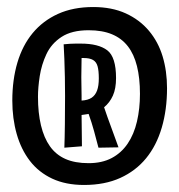

<svg xmlns="http://www.w3.org/2000/svg" viewBox="-20 -740 510 546"><path d="M219 -214Q167 -214 128.5 -232Q90 -250 65 -282.5Q40 -315 27.5 -359Q15 -403 15 -454Q15 -513 29.5 -562Q44 -611 73 -646Q102 -681 145 -700.5Q188 -720 245 -720Q298 -720 337.5 -702Q377 -684 403.5 -652.5Q430 -621 442.5 -579.5Q455 -538 455 -489Q455 -428 440 -377Q425 -326 395.5 -290Q366 -254 322 -234Q278 -214 219 -214ZM232 -276Q270 -276 297.5 -290.5Q325 -305 343 -331.5Q361 -358 369.5 -394.5Q378 -431 378 -473Q378 -518 369.5 -552Q361 -586 343.5 -608.5Q326 -631 298.5 -642.5Q271 -654 232 -654Q184 -654 155 -635Q126 -616 112 -586Q98 -556 93 -523.5Q88 -491 88 -465Q88 -419 96.5 -383.5Q105 -348 122 -324Q139 -300 166 -288Q193 -276 232 -276ZM260 -320Q254 -343 247.5 -367Q241 -391 232 -416Q227 -415 222.5 -414.5Q218 -414 212 -413Q212 -391 212.5 -368.5Q213 -346 213 -324L163 -320Q164 -345 164.5 -387Q165 -429 165 -467Q165 -493 164.5 -520.5Q164 -548 163 -572.5Q162 -597 161 -614Q171 -615 179 -615.5Q187 -616 195 -616Q203 -616 210 -616Q260 -616 285 -597Q310 -578 310 -518Q310 -488 301 -468Q292 -448 276 -435Q285 -408 295.5 -380Q306 -352 317 -321ZM212 -454Q230 -455 240.5 -462Q251 -469 256 -482.5Q261 -496 261 -517Q261 -539 257.5 -551.5Q254 -564 244.5 -569.5Q235 -575 218 -575Q217 -575 215.5 -575Q214 -575 212 -575Q212 -558 211.5 -539Q211 -520 211.5 -502Q212 -484 212 -468Q212 -465 212 -461.5Q212 -458 212 -454Z"/></svg>

Font: Truculenta ExtraBold
Style: Regular
Weight: 800
Version: Version 1.002